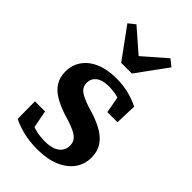

<svg xmlns="http://www.w3.org/2000/svg" viewBox="-234 -847 943 943"><g transform="rotate(45 237.5 -375.5)"><path d="M218 14Q166 14 122.5 3.5Q79 -7 45 -24L44 -145H114L138 -23L89 -22V-72Q115 -58 147 -49Q179 -40 218 -40Q253 -40 275.5 -49.5Q298 -59 309 -75.5Q320 -92 320 -113Q320 -142 298.5 -159.5Q277 -177 227 -193L191 -204Q147 -219 114 -238.5Q81 -258 63.5 -286.5Q46 -315 46 -355Q46 -399 70 -434Q94 -469 139.5 -488.5Q185 -508 249 -508Q294 -508 334 -498Q374 -488 407 -471L403 -359H333L312 -473H355V-427Q331 -441 305.5 -447.5Q280 -454 249 -454Q204 -454 181.5 -436Q159 -418 159 -389Q159 -362 179 -345.5Q199 -329 251 -312L281 -303Q332 -287 366.5 -265.5Q401 -244 418.5 -215Q436 -186 436 -146Q436 -99 410 -63Q384 -27 335.5 -6.5Q287 14 218 14ZM129 -765 292 -623H202L365 -765L400 -737L284 -578H210L94 -737Z"/></g></svg>

Font: Source Serif 4 SemiBold
Style: Regular
Weight: 600
Designer: Frank Grießhammer
Foundry: Adobe Systems Incorporated
Version: Version 4.004;hotconv 1.0.116;makeotfexe 2.5.65601